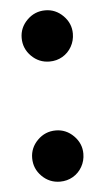

<svg xmlns="http://www.w3.org/2000/svg" viewBox="-44 -552 326 594"><g transform="rotate(-5 118.5 -255.0)"><path d="M119 -362Q86 -362 62.5 -385.5Q39 -409 39 -442Q39 -474 62.5 -497.5Q86 -521 119 -521Q151 -521 174.5 -497.5Q198 -474 198 -442Q198 -420 187.5 -401.5Q177 -383 159 -372.5Q141 -362 119 -362ZM119 11Q86 11 62.5 -12.5Q39 -36 39 -69Q39 -101 62.5 -124.5Q86 -148 119 -148Q151 -148 174.5 -124.5Q198 -101 198 -69Q198 -47 187.5 -28.5Q177 -10 159 0.5Q141 11 119 11Z"/></g></svg>

Font: MuseoModerno SemiBold Medium
Style: Regular
Weight: 500
Version: Version 1.001